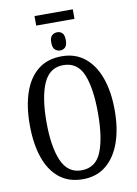

<svg xmlns="http://www.w3.org/2000/svg" viewBox="-105 -1053 807 1131"><g transform="rotate(-10 298.5 -488.0)"><path d="M183 -929V-986H412V-929ZM298 -760Q280 -760 266.5 -772Q253 -784 253 -815Q253 -846 266.5 -857.5Q280 -869 298 -869Q315 -869 327.5 -857.5Q340 -846 340 -815Q340 -784 327.5 -772Q315 -760 298 -760ZM298 10Q213 10 156.5 -36Q100 -82 72 -165Q44 -248 44 -359Q44 -470 72 -552Q100 -634 156.5 -679.5Q213 -725 299 -725Q380 -725 436.5 -679.5Q493 -634 522.5 -551.5Q552 -469 552 -358Q552 -247 522.5 -164.5Q493 -82 436.5 -36Q380 10 298 10ZM298 -43Q384 -43 418 -126.5Q452 -210 452 -358Q452 -507 418 -589.5Q384 -672 299 -672Q217 -672 180.5 -589.5Q144 -507 144 -358Q144 -210 180.5 -126.5Q217 -43 298 -43Z"/></g></svg>

Font: Noto Serif ExtraCondensed
Style: Regular
Weight: 400
Width: 2
Designer: Monotype Design Team
Foundry: Monotype Imaging Inc.
Version: Version 2.015